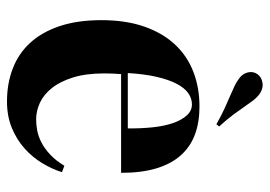

<svg xmlns="http://www.w3.org/2000/svg" viewBox="-130 -620 764 544"><g transform="rotate(90 252.0 -348.0)"><path d="M318.4 -68.4Q333.5 -68.4 350.1 -71.5Q366.7 -74.7 383.8 -83.5Q400.9 -92.3 417.7 -107.9Q434.6 -123.5 449.7 -148.4L467.8 -141.6Q459 -113.3 442.1 -85.4Q425.3 -57.6 400.4 -35.4Q375.5 -13.2 342.3 0.5Q309.1 14.2 267.6 14.2Q216.8 14.2 174.6 -2Q132.3 -18.1 101.8 -51Q71.3 -84 54.2 -134.5Q37.1 -185.1 37.1 -253.4Q37.1 -322.8 55.4 -375Q73.7 -427.2 106.2 -461.9Q138.7 -496.6 183.6 -513.9Q228.5 -531.2 281.7 -531.2Q325.7 -531.2 360.4 -518.6Q395 -505.9 419.4 -479Q443.8 -452.1 456.8 -409.9Q469.7 -367.7 469.7 -309.1H189.9Q189 -297.9 188.5 -285.9Q188 -273.9 188 -261.7Q188 -209.5 199.5 -172.9Q210.9 -136.2 229.5 -113Q248 -89.8 271.2 -79.1Q294.4 -68.4 318.4 -68.4ZM275.9 -509.8Q258.8 -509.8 244.1 -499.5Q229.5 -489.3 217.8 -467.3Q206.1 -445.3 198 -410.9Q189.9 -376.5 187 -328.1H343.8Q344.2 -364.7 340.8 -397.7Q337.4 -430.7 328.9 -455.6Q320.3 -480.5 307.1 -495.1Q293.9 -509.8 275.9 -509.8ZM190.4 -695.8Q199.2 -707 211.9 -709Q220.2 -711.4 229.2 -709.2Q238.3 -707 246.6 -701.2Q256.8 -693.4 264.9 -682.9Q272.9 -672.4 282.2 -658.7Q291.5 -645 304.7 -627.2Q317.9 -609.4 338.4 -586.9L332 -579.1Q306.2 -593.8 286.1 -602.8Q266.1 -611.8 250.7 -618.4Q235.4 -625 223.6 -630.6Q211.9 -636.2 201.7 -644Q194.8 -648.9 190.7 -655.5Q186.5 -662.1 185.1 -668.5Q181.6 -683.6 190.4 -695.8Z"/></g></svg>

Font: SVN-Playfair Display
Style: Bold
Weight: 700
Designer: Claus Eggers Sørensen
Foundry: Claus Eggers Sørensen
Version: Version 1.004;PS 001.004;hotconv 1.0.70;makeotf.lib2.5.58329